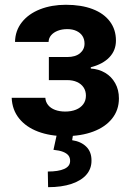

<svg xmlns="http://www.w3.org/2000/svg" viewBox="-20 -557 544 800"><path d="M251.8 -92.2Q277.1 -92.2 296.6 -100.1Q316 -108 327 -122.9Q338 -137.8 338 -158.4Q338 -178.1 328.3 -192.7Q318.7 -207.2 301.1 -215.2Q283.6 -223.2 260.2 -223.2H183.6V-319.4H260.2Q294.3 -319.4 313.3 -335.1Q332.2 -350.9 332.2 -375.2Q332.2 -393.7 323.5 -407.1Q314.7 -420.6 298.5 -428.1Q282.3 -435.7 260.3 -435.7Q238.3 -435.7 220.8 -428.9Q203.3 -422.1 193.1 -410.2Q182.9 -398.3 182.4 -382.3H42.6Q43.4 -429.2 71.1 -464.3Q98.8 -499.4 146.9 -518.3Q195.1 -537.1 254.2 -537.1Q318.7 -537.1 365.7 -519.2Q412.8 -501.2 437.9 -467.5Q463.1 -433.9 463.1 -388Q463.1 -346.7 435.6 -318.1Q408.2 -289.5 358.3 -276.8V-271.4Q391.3 -269.4 418 -253.7Q444.6 -238 460 -210.4Q475.5 -182.9 475.5 -146.9Q475.5 -98.9 447.3 -63.3Q419.2 -27.8 368.6 -8.8Q318 10.2 252.2 10.2Q188.8 10.2 138.7 -8.6Q88.6 -27.5 59.7 -63.4Q30.7 -99.4 28.7 -149.6H168.9Q169.8 -132.6 180.4 -119.3Q191 -106.1 209.6 -99.1Q228.3 -92.2 251.8 -92.2ZM285.5 -2.9 280.6 27.2Q317.4 32.6 339.3 54Q361.2 75.4 361.2 110.9Q361.8 145 340.5 170.2Q319.2 195.3 278.2 209.1Q237.3 222.9 180.4 222.9L179.2 157.7Q223.2 157.7 247.3 147Q271.5 136.3 272.1 114.9Q272.6 100.4 265.3 91Q258 81.7 242.9 75.7Q227.8 69.7 202.8 67.2L218.1 -2.9Z"/></svg>

Font: WEMIX Pretendard Variable
Style: Regular
Weight: 400
Designer: Base glyphs from Inter by Rasmus Andersson; Hangeul glyphs from Noto Sans CJK(Source Han Sans) by Jang Soo-young and Kan
Foundry: Kil Hyung-jin
Version: Version 1.000;Glyphs 3.2 (3208)